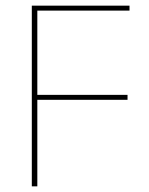

<svg xmlns="http://www.w3.org/2000/svg" viewBox="-20 -659 527 679"><path d="M112 0H92.5V-639H112ZM431 -306H102.5V-323.5H431ZM438 -621.5H98V-639H438Z"/></svg>

Font: Anek Kannada Medium Thin
Style: Regular
Weight: 250
Version: Version 1.003